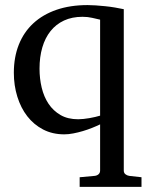

<svg xmlns="http://www.w3.org/2000/svg" viewBox="-20 -514 589 752"><path d="M372.1 -437Q358.4 -439.9 341.1 -444.1Q323.7 -448.2 303.2 -448.2Q262.2 -448.2 230.7 -433.6Q199.2 -418.9 178 -392.3Q156.7 -365.7 145.8 -328.4Q134.8 -291 134.8 -245.1Q134.8 -206.5 143.3 -170.7Q151.9 -134.8 170.2 -107.4Q188.5 -80.1 217 -63.5Q245.6 -46.9 286.1 -46.9Q295.4 -46.9 306.9 -48.1Q318.4 -49.3 330.1 -51.3Q341.8 -53.2 352.8 -55.9Q363.8 -58.6 372.1 -61ZM292 217.8V180.2L351.1 174.8Q359.9 173.8 366 168.5Q372.1 163.1 372.1 153.8V-26.9Q357.9 -20 340.8 -13.2Q323.7 -6.3 304.9 -0.7Q286.1 4.9 267.3 8.5Q248.5 12.2 231.9 12.2Q185.5 12.2 148.9 -6.8Q112.3 -25.9 86.9 -58.6Q61.5 -91.3 47.9 -135.3Q34.2 -179.2 34.2 -229Q34.2 -290 53.7 -339.1Q73.2 -388.2 110.4 -422.6Q147.5 -457 201.2 -475.6Q254.9 -494.1 323.2 -494.1Q336.9 -494.1 355 -492.9Q373 -491.7 392.1 -489.7Q411.1 -487.8 430.2 -484.6Q449.2 -481.4 464.8 -478V153.8Q464.8 163.1 470.9 168.2Q477.1 173.3 485.8 174.8L534.2 180.2V217.8Z"/></svg>

Font: BabelStone Ogham Pictish
Style: Italic
Weight: 400
Italic angle: -30°
Designer: Andrew West
Foundry: BabelStone
Version: Version 1.02 March 14, 2022